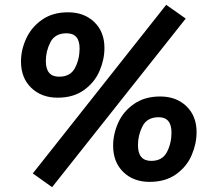

<svg xmlns="http://www.w3.org/2000/svg" viewBox="-20 -738 882 796"><path d="M116 -19 196 38 750 -661 669 -718ZM67 -483Q67 -531 88.5 -578Q110 -625 154 -656Q198 -687 262 -687Q329 -687 371 -646.5Q413 -606 413 -539Q413 -491 392.5 -443.5Q372 -396 328 -364.5Q284 -333 219 -333Q152 -333 109.5 -374Q67 -415 67 -483ZM310 -537Q310 -600 256 -600Q208 -600 189 -563Q170 -526 170 -485Q170 -420 225 -420Q272 -420 291 -456.5Q310 -493 310 -537ZM449 -134Q449 -182 470 -229Q491 -276 535.5 -307Q580 -338 644 -338Q711 -338 753 -297.5Q795 -257 795 -190Q795 -142 774.5 -94.5Q754 -47 710 -15.5Q666 16 600 16Q533 16 491 -25Q449 -66 449 -134ZM691 -188Q691 -252 638 -252Q590 -252 571 -215Q552 -178 552 -136Q552 -71 607 -71Q653 -71 672 -107.5Q691 -144 691 -188Z"/></svg>

Font: Fira Sans SemiBold
Style: Italic
Weight: 600
Italic angle: -8°
Designer: bBox Type GmbH & Carrois Corporate GbR & Edenspiekermann AG
Foundry: bBox Type GmbH & Carrois Corporate GbR & Edenspiekermann AG
Version: Version 4.301